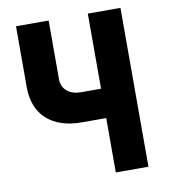

<svg xmlns="http://www.w3.org/2000/svg" viewBox="-82 -800 764 869"><g transform="rotate(-10 300.0 -365.0)"><path d="M380 0V-250H270Q165 -250 107.5 -302.5Q50 -355 50 -450V-730H200V-460Q200 -426 224 -405.5Q248 -385 289 -385H380V-730H530V0Z"/></g></svg>

Font: JetBrains Mono NL ExtraBold
Style: Regular
Weight: 800
Designer: Philipp Nurullin, Konstantin Bulenkov
Foundry: JetBrains
Version: Version 2.304; ttfautohint (v1.8.4.7-5d5b)